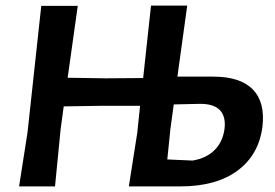

<svg xmlns="http://www.w3.org/2000/svg" viewBox="-20 -664 981 684"><path d="M48 0 78 -192 127 -643H257L221 -387L357 -385L490 -386L518 -644H647L612 -391H740Q836 -391 880.5 -345.5Q925 -300 915 -213Q902 -112 826 -56Q750 0 623 0H439L469 -191L479 -287H337L207 -285L196 -204L176 0ZM587 -204 576 -96 666 -92Q715 -100 744.5 -129.5Q774 -159 780 -206Q785 -250 762.5 -272.5Q740 -295 690 -294L599 -292Z"/></svg>

Font: Alegreya Sans
Style: Bold Italic
Weight: 700
Italic angle: -7°
Designer: Juan Pablo del Peral
Foundry: Huerta Tipografica
Version: Version 2.007